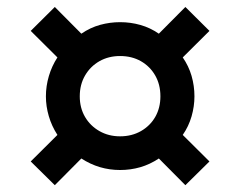

<svg xmlns="http://www.w3.org/2000/svg" viewBox="-20 -586 688 550"><path d="M137 -55.5 68 -123.5 144.5 -199.5Q128 -225 119.8 -253.2Q111.5 -281.5 111.5 -310Q111.5 -339.5 120 -368.2Q128.5 -397 144.5 -421.5L68 -497.5L137 -566L213 -489.5Q238.5 -507 266.8 -514.8Q295 -522.5 324 -522.5Q354 -522.5 382.2 -514.5Q410.5 -506.5 435 -489.5L511 -566L580 -497.5L503.5 -421.5Q520.5 -397 528.8 -368.5Q537 -340 537 -310Q537 -281.5 528.8 -252.8Q520.5 -224 503.5 -199.5L580 -123.5L511 -55.5L435 -132Q409.5 -115 381.8 -107Q354 -99 324 -99Q294 -99 266.2 -107.2Q238.5 -115.5 213 -132ZM324 -195.5Q357.5 -195.5 383.8 -210.5Q410 -225.5 424.8 -251.2Q439.5 -277 439.5 -310Q439.5 -344 424.5 -370Q409.5 -396 383.5 -410.8Q357.5 -425.5 324 -425.5Q291 -425.5 265 -410.8Q239 -396 223.8 -370Q208.5 -344 208.5 -310Q208.5 -277 223.5 -251.2Q238.5 -225.5 264.8 -210.5Q291 -195.5 324 -195.5Z"/></svg>

Font: Geologica Medium
Style: Regular
Weight: 500
Designer: Sindre Bremnes, Frode Helland
Foundry: Monokrom Skriftforlag AS
Version: Version 1.010;gftools[0.9.28]